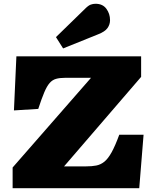

<svg xmlns="http://www.w3.org/2000/svg" viewBox="-20 -999 824 1019"><path d="M47 0V-110L463 -586H325Q297 -586 277.5 -580.5Q258 -575 243.5 -558.5Q229 -542 215 -509Q201 -476 183 -421L54 -413L67 -700H729V-591L320 -116H437Q468 -116 491 -120.5Q514 -125 533.5 -140.5Q553 -156 572 -190Q591 -224 613 -284H742L719 0ZM315 -742 277 -802 432 -953Q449 -970 461.5 -974.5Q474 -979 487 -979Q525 -979 544.5 -952.5Q564 -926 564 -892Q564 -869 550.5 -850Q537 -831 501 -817Z"/></svg>

Font: Literata Variable Black
Style: Regular
Weight: 900
Designer: Latin by Veronika Burian and Jose Scaglione. Greek by Irene Vlachou. Cyrillic by Vera Evstafieva.
Foundry: TypeTogether
Version: Version 3.021